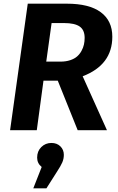

<svg xmlns="http://www.w3.org/2000/svg" viewBox="-20 -712 645 1050"><path d="M594.2 -511.2Q594.2 -356.9 432.1 -294.9L564.9 0H404.8L295.9 -271H217.8L181.2 0H35.2L131.8 -691.9H345.2Q467.8 -691.9 531 -645.3Q594.2 -598.6 594.2 -511.2ZM262.2 -585.9 232.9 -375H311Q340.3 -375 363.8 -382.8Q387.2 -390.6 401.6 -403.3Q416 -416 425.5 -433.3Q435.1 -450.7 439 -468.3Q442.9 -485.8 442.9 -504.9Q442.9 -547.9 415.8 -566.9Q388.7 -585.9 330.1 -585.9ZM261.2 69.8Q291.5 69.8 310.3 88.4Q329.1 106.9 329.1 134.8Q329.1 156.2 320.8 175.8Q312.5 195.3 291 228L233.9 317.9H162.1L208 201.2Q183.1 181.2 183.1 149.9Q183.1 114.7 205.8 92.3Q228.5 69.8 261.2 69.8Z"/></svg>

Font: FiraGO SemiBold
Style: Italic
Weight: 600
Italic angle: -8°
Designer: bBox Type GmbH
Foundry: bBox Type GmbH
Version: Version 1.001;PS 001.001;hotconv 1.0.88;makeotf.lib2.5.64775